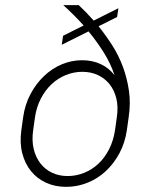

<svg xmlns="http://www.w3.org/2000/svg" viewBox="-20 -720 585 746"><path d="M225 -581 305 -621Q286 -642 266.5 -661.5Q247 -681 226 -700H286Q301 -686 315 -671.5Q329 -657 344 -640L440 -688L435 -654L363 -618Q391 -583 416 -544Q441 -505 457.5 -460.5Q474 -416 481 -367.5Q488 -319 480 -265L473 -215Q466 -166 444.5 -125.5Q423 -85 391.5 -55.5Q360 -26 320 -10Q280 6 237 6Q194 6 159 -10Q124 -26 100.5 -55Q77 -84 66.5 -124.5Q56 -165 63 -215L70 -265Q77 -314 98.5 -354.5Q120 -395 151 -424.5Q182 -454 220 -470Q258 -486 299 -486Q339 -486 371 -471Q403 -456 425 -428Q410 -473 383.5 -515.5Q357 -558 324 -598L220 -546ZM243 -36Q276 -36 307 -48.5Q338 -61 362.5 -84Q387 -107 404 -140.5Q421 -174 427 -215L434 -265Q440 -305 432 -337.5Q424 -370 405.5 -393Q387 -416 360 -428.5Q333 -441 300 -441Q267 -441 236 -428.5Q205 -416 180.5 -393Q156 -370 139 -337.5Q122 -305 116 -265L109 -215Q103 -174 111 -141Q119 -108 137.5 -84.5Q156 -61 183 -48.5Q210 -36 243 -36Z"/></svg>

Font: Retni Sans Light
Style: Italic
Weight: 300
Italic angle: -8°
Designer: Vitaly Kuzmin
Foundry: ParaType Ltd.
Version: Version 1.00;June 10, 2019;FontCreator 11.5.0.2425 64-bit; t